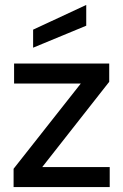

<svg xmlns="http://www.w3.org/2000/svg" viewBox="-20 -757 498 777"><path d="M35 0V-74L307 -419H37V-500H422V-426L151 -81H424V0ZM114 -564V-637L329 -737V-653Z"/></svg>

Font: Envelope Sans Variable
Style: Regular
Weight: 500
Designer: Andreas Rasmussen / Norman Anderson
Foundry: mail.de GmbH
Version: Version 1.150